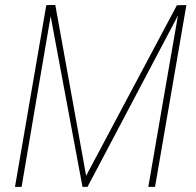

<svg xmlns="http://www.w3.org/2000/svg" viewBox="-20 -731 765 751"><path d="M169.9 -711.4H196.3L316.9 -43.5L671.9 -710.4H697.3L322.3 0H302.7ZM161.1 -710.9H185.5L123 -345.2L64.5 0H38.6ZM683.1 -710.9H709L586.4 0H560.1L619.6 -345.2Z"/></svg>

Font: Roboto Condensed Thin
Style: Italic
Weight: 250
Italic angle: -12°
Designer: Christian Robertson
Foundry: Google
Version: Version 3.008; 2023